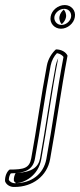

<svg xmlns="http://www.w3.org/2000/svg" viewBox="-30 -629 318 762"><path d="M-10 90C-6 103 9 114 28 113C98 113 157 71 169 2C194 -135 212 -271 238 -408C232 -422 214 -433 192 -433C177 -420 161 -396 156 -369C133 -249 116 -120 94 -1C87 38 66 44 8 44C-2 51 -11 70 -10 90ZM5 85C5 74 9 64 13 59C67 58 101 47 109 -1C131 -121 148 -249 171 -369C175 -389 185 -407 196 -418C209 -416 218 -409 222 -403C196 -266 179 -133 154 2C143 62 95 98 31 98H30C18 99 8 91 5 85ZM25 88C26 92 31 96 34 98C65 97 122 70 134 2C158 -131 175 -264 201 -398C197 -390 193 -379 191 -369C168 -249 151 -120 129 -1C123 33 99 55 32 58C28 65 24 76 25 88ZM171 -563C166 -537 186 -515 212 -515C238 -515 263 -536 267 -561C272 -587 253 -609 227 -609C200 -609 175 -588 171 -563ZM186 -563C189 -579 206 -594 225 -594C243 -594 255 -579 252 -561C249 -545 232 -530 214 -530C196 -530 183 -546 186 -563ZM206 -563C204 -551 209 -539 215 -533C222 -539 230 -549 232 -561C234 -573 229 -585 223 -591C216 -585 208 -575 206 -563Z"/></svg>

Font: Snowfall
Style: EcoObl
Weight: 400
Designer: Jasper
Foundry: Cannot Into Space Fonts
Version: Version 0.9